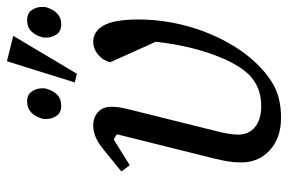

<svg xmlns="http://www.w3.org/2000/svg" viewBox="-158 -658 828 552"><g transform="rotate(-90 256.0 -382.0)"><path d="M39 -447 93 -491Q119 -513 136.5 -520.5Q154 -528 172 -528Q194 -528 209.5 -514.5Q225 -501 225 -475Q225 -466 223.5 -454.5Q222 -443 217 -423L158 -186Q150 -156 147.5 -139.5Q145 -123 145 -111Q145 -81 166.5 -63Q188 -45 227 -45Q282 -45 317 -80Q349 -112 375 -183Q401 -254 412 -348L353 -479Q358 -500 375 -514Q392 -528 412 -528Q442 -528 459 -497.5Q476 -467 476 -398Q476 -350 467 -301.5Q458 -253 441 -208.5Q424 -164 400 -124.5Q376 -85 346 -55Q310 -19 275.5 -3.5Q241 12 193 12Q136 12 100.5 -20Q65 -52 65 -103Q65 -123 68 -140.5Q71 -158 76 -179L146 -460L131 -469L57 -423ZM228 -620Q208 -620 199 -633.5Q190 -647 190 -661Q190 -665 190 -669Q190 -673 192 -678Q197 -695 209 -706.5Q221 -718 240 -718Q260 -718 269 -704.5Q278 -691 278 -677Q278 -673 278 -669Q278 -665 276 -660Q271 -643 259.5 -631.5Q248 -620 228 -620ZM462 -620Q442 -620 433 -633.5Q424 -647 424 -661Q424 -665 424 -669Q424 -673 426 -678Q431 -695 442.5 -706.5Q454 -718 474 -718Q494 -718 503 -704.5Q512 -691 512 -677Q512 -673 512 -669Q512 -665 510 -660Q505 -643 493 -631.5Q481 -620 462 -620ZM356 -776 429 -758 320 -575 295 -581Z"/></g></svg>

Font: IBM Plex Serif
Style: Italic
Weight: 400
Italic angle: -14°
Designer: Mike Abbink, Paul van der Laan, Pieter van Rosmalen
Foundry: Bold Monday
Version: Version 3.001